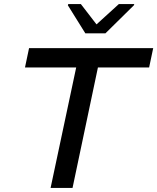

<svg xmlns="http://www.w3.org/2000/svg" viewBox="-20 -925 774 945"><path d="M229 0 355 -593H103L123 -688H734L714 -593H462L337 0ZM400 -761 314 -899 316 -905H378L455 -805L565 -905H641L639 -899L499 -761Z"/></svg>

Font: Saira Expanded Medium
Style: Italic
Weight: 500
Width: 7
Italic angle: -12°
Designer: Hector Gatti with collaboration of the Omnibus-Type team
Foundry: Omnibus-Type
Version: Version 1.101